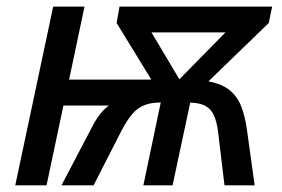

<svg xmlns="http://www.w3.org/2000/svg" viewBox="-20 -558 848 578"><path d="M25.9 0 140.1 -538.1H234.4L188 -318.4H435.5L331.1 -488.8L339.8 -538.1H799.3L789.1 -488.8L607.4 -313Q649.4 -305.2 672.9 -285.2Q696.3 -265.1 707.5 -234.4Q718.8 -203.6 724.1 -162.6L746.6 0H655.8L636.7 -159.7Q632.8 -191.9 623.8 -211.2Q614.7 -230.5 597.7 -239.5Q580.6 -248.5 552.7 -249L499.5 0H411.6L463.9 -249.5Q434.6 -249.5 414.1 -241.2Q393.6 -232.9 378.2 -214.8Q362.8 -196.8 346.2 -165.5L261.7 0H165L255.9 -173.3Q265.6 -192.9 278.3 -210.4Q291 -228 307.6 -240.2H170.9L120.1 0ZM520 -319.3 658.7 -460.4H436Z"/></svg>

Font: Open Sans Medium
Style: Italic
Weight: 500
Italic angle: -12°
Designer: Monotype Design Team
Foundry: Monotype Imaging Inc.
Version: Version 3.000